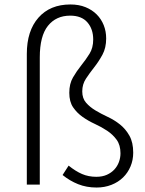

<svg xmlns="http://www.w3.org/2000/svg" viewBox="-20 -826 649 859"><path d="M412 13Q367 13 329.5 -2Q292 -17 260 -43L287 -85Q318 -60 347 -47.5Q376 -35 411 -35Q438 -35 458 -44Q478 -53 491.5 -67.5Q505 -82 512 -101Q519 -120 519 -140Q519 -177 502 -200.5Q485 -224 459.5 -241Q434 -258 404.5 -271.5Q375 -285 349.5 -303Q324 -321 307 -346Q290 -371 290 -411Q290 -451 306.5 -479.5Q323 -508 343.5 -533.5Q364 -559 380.5 -585.5Q397 -612 397 -649Q397 -696 371 -726Q345 -756 294 -756Q231 -756 194.5 -710.5Q158 -665 158 -569V0H100V-585Q100 -688 152 -747Q204 -806 295 -806Q333 -806 362.5 -794Q392 -782 412.5 -761.5Q433 -741 444 -713.5Q455 -686 455 -654Q455 -612 438.5 -581.5Q422 -551 401.5 -525Q381 -499 364.5 -474Q348 -449 348 -417Q348 -386 365 -366.5Q382 -347 407 -332Q432 -317 462 -303Q492 -289 517 -269Q542 -249 559 -219Q576 -189 576 -143Q576 -110 564 -81.5Q552 -53 530.5 -32Q509 -11 478.5 1Q448 13 412 13Z"/></svg>

Font: Kinto Sans Light
Style: Regular
Weight: 300
Designer: Authors: Ryoko NISHIZUKA  (kana & ideographs); Paul D. Hunt (Latin, Greek & Cyrillic); Wenlong ZHANG  (bopomofo); Sandol
Foundry: Adobe Systems Incorporated, ookami Inc.
Version: Version 0.001